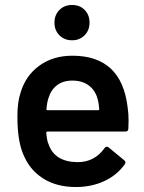

<svg xmlns="http://www.w3.org/2000/svg" viewBox="-20 -743 580 772"><path d="M497 -257 496 -226Q496 -214 484 -214H171Q166 -214 166 -209Q169 -176 175 -164Q199 -92 292 -91Q360 -91 400 -147Q404 -153 410 -153Q414 -153 417 -150L479 -99Q488 -92 482 -83Q451 -39 399.5 -15Q348 9 285 9Q207 9 152.5 -26Q98 -61 73 -124Q50 -178 50 -274Q50 -332 62 -368Q82 -438 137.5 -478.5Q193 -519 271 -519Q468 -519 493 -313Q497 -288 497 -257ZM175 -349Q169 -332 167 -305Q165 -300 171 -300H374Q379 -300 379 -305Q377 -330 373 -343Q364 -379 337.5 -399Q311 -419 271 -419Q234 -419 209.5 -400.5Q185 -382 175 -349ZM199 -652Q199 -683 219 -703Q239 -723 270 -723Q301 -723 320.5 -703Q340 -683 340 -652Q340 -621 320 -601Q300 -581 270 -581Q239 -581 219 -601Q199 -621 199 -652Z"/></svg>

Font: Amber EN SemiBold
Style: Regular
Weight: 600
Designer: Jeremy Tribby
Foundry: Tribby Type
Version: Version 1.408 November 24, 2021